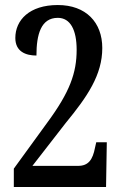

<svg xmlns="http://www.w3.org/2000/svg" viewBox="-20 -744 486 764"><path d="M35 0H402L405 -178H363L358 -156C349 -109 332 -84 291 -84H109L241 -254C328 -360 387 -446 387 -553C387 -655 322 -724 210 -724C97 -724 41 -664 41 -593C41 -539 82 -523 125 -523C125 -607 143 -673 210 -673C260 -673 285 -625 285 -546C285 -454 258 -378 168 -256L35 -73Z"/></svg>

Font: Noto Serif Georgian ExtraCondensed Medium
Style: Regular
Weight: 500
Width: 2
Designer: Monotype Design Team, Akaki Razmadze
Foundry: Google LLC
Version: Version 2.003